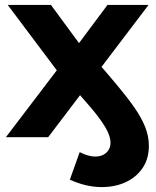

<svg xmlns="http://www.w3.org/2000/svg" viewBox="-20 -558 634 781"><path d="M4 0 211 -272 11.4 -537.9H187.2L301.4 -382.7L417.2 -537.9H584.2L176 0ZM394 203Q330.1 203 264.1 172.8L304.2 60.8Q320 69.2 336.4 74Q352.7 78.9 367.5 78.9Q395.6 78.9 412.6 63Q429.6 47.2 429.6 22.9Q429.6 -4.1 409.3 -38.9Q389 -73.7 348.6 -121.3Q308.2 -168.9 248.9 -234.4L361.6 -322.3Q415 -261 456.4 -211.5Q497.8 -162 526.7 -120.6Q555.6 -79.2 570.6 -41.3Q585.6 -3.5 585.6 34.9Q585.6 87.9 560 125.5Q534.3 163.2 491.1 183.1Q448 203 394 203Z"/></svg>

Font: Montserrat Alternates Thin
Style: Regular
Weight: 100
Designer: Julieta Ulanovsky
Foundry: Julieta Ulanovsky
Version: Version 9.000